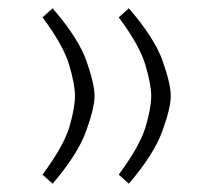

<svg xmlns="http://www.w3.org/2000/svg" viewBox="-20 -440 502 465"><path d="M209 -207.5Q209 -179.2 188.7 -122.8Q168.5 -66.4 107.4 4.9L83 -17.1Q134.3 -86.4 147.9 -132.3Q161.6 -178.2 161.6 -208Q161.6 -235.4 147.5 -283Q133.3 -330.6 83 -397.9L107.4 -419.9Q169.9 -347.7 189.5 -292Q209 -236.3 209 -207.5ZM393.6 -207.5Q393.6 -179.2 373.3 -122.8Q353 -66.4 292 4.9L267.6 -17.1Q318.8 -86.4 332.5 -132.3Q346.2 -178.2 346.2 -208Q346.2 -235.4 332 -283Q317.9 -330.6 267.6 -397.9L292 -419.9Q354.5 -347.7 374 -292Q393.6 -236.3 393.6 -207.5Z"/></svg>

Font: Vazir Thin FD-UI
Style: Thin-FD-UI
Weight: 100
Designer: Saber Rastikerdar
Foundry: Saber Rastikerdar
Version: Version 30.1.0